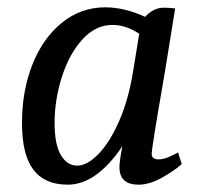

<svg xmlns="http://www.w3.org/2000/svg" viewBox="-20 -497 555 524"><path d="M40 -161Q40 -249 68.5 -321Q97 -393 149 -435Q201 -477 267 -477Q320 -477 376 -451Q399 -476 427 -476Q443 -476 458 -474Q427 -281 427 -283Q394 -93 394 -77Q394 -62 413 -62Q425 -62 440.5 -68.5Q456 -75 466 -81L476 -49Q453 -29 420 -11Q387 7 358 7Q306 7 306 -41Q306 -58 314 -98Q243 7 165 7Q102 7 71 -34Q40 -75 40 -161ZM343 -301 360 -405Q323 -429 287 -429Q241 -429 205 -389.5Q169 -350 149 -287.5Q129 -225 129 -161Q129 -103 146 -74Q163 -45 191 -45Q218 -45 249 -77Q280 -109 305.5 -167.5Q331 -226 343 -301Z"/></svg>

Font: Caladea
Style: Italic
Weight: 400
Italic angle: -9°
Designer: Carolina Giovagnoli and Andres Torresi
Foundry: Carolina Giovagnoli & Andres Torresi
Version: Version 1.001